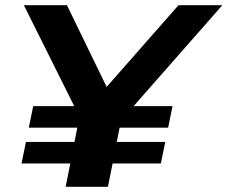

<svg xmlns="http://www.w3.org/2000/svg" viewBox="-20 -720 877 740"><path d="M837 -700H668L391 -385L238 -700H72L266 -311H108L91 -228H278L267 -173H80L63 -90H251L233 0H396L414 -90H600L617 -173H430L441 -228H628L645 -311H495Z"/></svg>

Font: AWKNG-Font
Style: Bold Italic
Weight: 700
Italic angle: -11.3°
Designer: Awakening Church
Foundry: Awakening Church
Version: Version 1.700;PS 001.700;hotconv 1.0.88;makeotf.lib2.5.64775